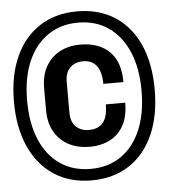

<svg xmlns="http://www.w3.org/2000/svg" viewBox="-51 -742 703 799"><g transform="rotate(-5 300.0 -343.0)"><path d="M304 -130Q255 -130 217.5 -149.5Q180 -169 158 -206.5Q136 -244 136 -298V-388Q136 -443 157.5 -480.5Q179 -518 216 -537.5Q253 -557 301 -557Q353 -557 390.5 -537.5Q428 -518 447.5 -480.5Q467 -443 467 -386H383Q383 -436 363.5 -461.5Q344 -487 307 -487Q274 -487 253 -467Q232 -447 232 -407V-280Q232 -240 253 -220Q274 -200 307 -200Q347 -200 366.5 -224.5Q386 -249 386 -300H467Q467 -244 447 -206.5Q427 -169 390 -149.5Q353 -130 304 -130ZM300 10Q210 10 144 -33Q78 -76 42 -155.5Q6 -235 6 -344Q6 -453 42 -532Q78 -611 144 -653.5Q210 -696 300 -696Q391 -696 457 -653.5Q523 -611 558.5 -532Q594 -453 594 -344Q594 -235 558.5 -155.5Q523 -76 457 -33Q391 10 300 10ZM300 -38Q374 -38 427.5 -75Q481 -112 510 -180.5Q539 -249 539 -344Q539 -438 510 -506Q481 -574 427.5 -611.5Q374 -649 300 -649Q227 -649 173 -611.5Q119 -574 90 -506Q61 -438 61 -344Q61 -249 90 -180.5Q119 -112 173 -75Q227 -38 300 -38Z"/></g></svg>

Font: Chivo Mono SemiBold
Style: Regular
Weight: 600
Monospace: yes
Designer: Hector Gatti
Foundry: Omnibus-Type
Version: Version 1.008